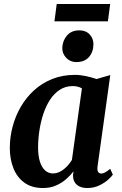

<svg xmlns="http://www.w3.org/2000/svg" viewBox="-20 -938 613 968"><path d="M472 -100.5Q469 -79.5 474.8 -71.2Q480.5 -63 490.5 -63Q499 -63 509.5 -68.5Q520 -74 535.5 -87L549 -57.5Q543 -48.5 525.2 -32.2Q507.5 -16 480.2 -3Q453 10 419 10Q387 10 367.8 -6Q348.5 -22 348 -53L350.5 -74.5Q335 -53.5 312.8 -34.2Q290.5 -15 261.8 -2.5Q233 10 196.5 10Q141 10 103.8 -16.5Q66.5 -43 48 -89Q29.5 -135 29.5 -192Q29.5 -246 43.5 -299.2Q57.5 -352.5 84.8 -399.5Q112 -446.5 151.8 -482.8Q191.5 -519 243.5 -539.8Q295.5 -560.5 358 -560.5Q385 -560.5 414.8 -554Q444.5 -547.5 466 -539.5L536 -559.5ZM393 -492.5Q383.5 -498 371.8 -501Q360 -504 347 -504Q310 -504 281.2 -485.2Q252.5 -466.5 231.8 -434.5Q211 -402.5 198 -362.2Q185 -322 178.5 -278.8Q172 -235.5 172 -194.5Q172 -151.5 181.5 -122.2Q191 -93 208 -78.2Q225 -63.5 247 -63.5Q262 -63.5 275.8 -69.2Q289.5 -75 301.8 -84.8Q314 -94.5 324.2 -106.5Q334.5 -118.5 342.5 -131.5ZM364 -625Q334 -625 313.5 -646.8Q293 -668.5 294 -698Q296 -734.5 318.5 -759.8Q341 -785 379.5 -785Q413.5 -785 432.5 -763.8Q451.5 -742.5 451 -715Q451 -677 429 -651Q407 -625 364 -625ZM266 -918H535.5L524 -830.5H254.5Z"/></svg>

Font: Merriweather 36pt
Style: Bold Italic
Weight: 700
Italic angle: -7.8°
Version: Version 2.101